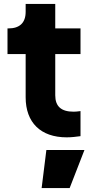

<svg xmlns="http://www.w3.org/2000/svg" viewBox="-20 -690 461 973"><path d="M318 6C341 6 368 3 388 0V-127C374 -125 362 -124 353 -124C290 -124 260 -151 260 -207V-416H388V-546H260V-670H110V-630C110 -574 79 -546 23 -546H18V-416H110V-197C110 -69 186 6 318 6ZM191 263H333L408 70H215Z"/></svg>

Font: Mluvka ExtraBold
Style: Regular
Weight: 800
Designer: Modified by Jiří Krblich, Original typeface by Gumpita Rahayu
Foundry: Gumpita Rahayu & Jiří Krblich
Version: Version 2.000;Glyphs 3.1.1 (3134)